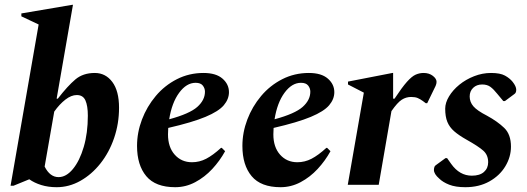

<svg xmlns="http://www.w3.org/2000/svg" viewBox="-20 -770 2197 800"><path d="M216 10Q181 10 152 1Q123 -8 102 -23L36 4H24L141 -668L69 -702V-714L281 -750H284L216 -359H221Q262 -412 294 -439Q326 -466 375 -466Q420 -466 448 -428.5Q476 -391 476 -321Q476 -255 455.5 -195Q435 -135 398.5 -89Q362 -43 315 -16.5Q268 10 216 10ZM300 -374Q277 -374 252.5 -355Q228 -336 206 -305L166 -76Q188 -32 224 -32Q256 -32 284 -66Q312 -100 329 -158Q346 -216 346 -288Q346 -329 336 -351.5Q326 -374 300 -374Z M710 10Q628 10 589.5 -36Q551 -82 551 -162Q551 -218 571.5 -272Q592 -326 629 -370Q666 -414 717 -440Q768 -466 828 -466Q880 -466 907 -442.5Q934 -419 934 -386Q934 -357 912.5 -331.5Q891 -306 836 -283Q781 -260 681 -237Q680 -224 680 -210Q680 -157 708 -125.5Q736 -94 780 -94Q811 -94 839 -108.5Q867 -123 901 -154H904L918 -140Q896 -100 864.5 -66Q833 -32 793.5 -11Q754 10 710 10ZM795 -425Q757 -425 726.5 -383.5Q696 -342 685 -273Q770 -296 802 -324.5Q834 -353 834 -388Q834 -402 825 -413.5Q816 -425 795 -425Z M1149 10Q1067 10 1028.5 -36Q990 -82 990 -162Q990 -218 1010.5 -272Q1031 -326 1068 -370Q1105 -414 1156 -440Q1207 -466 1267 -466Q1319 -466 1346 -442.5Q1373 -419 1373 -386Q1373 -357 1351.5 -331.5Q1330 -306 1275 -283Q1220 -260 1120 -237Q1119 -224 1119 -210Q1119 -157 1147 -125.5Q1175 -94 1219 -94Q1250 -94 1278 -108.5Q1306 -123 1340 -154H1343L1357 -140Q1335 -100 1303.5 -66Q1272 -32 1232.5 -11Q1193 10 1149 10ZM1234 -425Q1196 -425 1165.5 -383.5Q1135 -342 1124 -273Q1209 -296 1241 -324.5Q1273 -353 1273 -388Q1273 -402 1264 -413.5Q1255 -425 1234 -425Z M1429 0 1496 -384 1430 -418V-430L1615 -466H1618V-359H1624Q1655 -406 1675.5 -429Q1696 -452 1712 -459Q1728 -466 1745 -466Q1768 -466 1783.5 -454Q1799 -442 1799 -429Q1799 -421 1795 -412L1760 -340H1754L1742 -349Q1731 -357 1720.5 -361.5Q1710 -366 1693 -366Q1672 -366 1654 -354.5Q1636 -343 1611 -307L1558 0Z M1919 10Q1878 10 1851.5 -0.5Q1825 -11 1810 -26Q1788 -45 1788 -62Q1788 -68 1790 -74Q1792 -80 1799 -84L1836 -111H1843L1860 -87Q1895 -38 1946 -38Q1979 -38 1996.5 -53.5Q2014 -69 2014 -94Q2014 -124 1994 -142Q1974 -160 1924 -188Q1892 -206 1872.5 -223Q1853 -240 1844 -262Q1835 -284 1835 -317Q1835 -342 1851 -368.5Q1867 -395 1894 -417Q1921 -439 1955.5 -452.5Q1990 -466 2026 -466Q2064 -466 2084 -455Q2104 -444 2116 -429Q2131 -410 2131 -396Q2131 -383 2123 -378L2084 -349H2077L2052 -379Q2037 -398 2023.5 -408Q2010 -418 1989 -418Q1966 -418 1951.5 -404Q1937 -390 1937 -368Q1937 -345 1952.5 -327Q1968 -309 2009 -288Q2053 -264 2081 -237Q2109 -210 2109 -159Q2109 -116 2085.5 -77Q2062 -38 2019 -14Q1976 10 1919 10Z"/></svg>

Font: Spectral
Style: Bold Italic
Weight: 700
Italic angle: -10°
Designer: Jean-Baptiste Levee
Foundry: Production Type
Version: Version 2.001